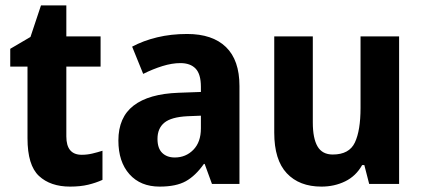

<svg xmlns="http://www.w3.org/2000/svg" viewBox="-20 -682 1567 712"><path d="M283 -108Q303 -108 322 -112.5Q341 -117 360 -123V-15Q336 -4 307 3Q278 10 240 10Q167 10 124.5 -29.5Q82 -69 82 -169V-435H18V-501L93 -545L132 -662H226V-547H353V-435H226V-176Q226 -108 283 -108Z M674 -556Q768 -556 818 -507.5Q868 -459 868 -363V0H766L739 -74H736Q705 -30 669 -10Q633 10 572 10Q501 10 460 -36Q419 -82 419 -161Q419 -247 475.5 -290.5Q532 -334 642 -338L725 -341V-360Q725 -407 705.5 -427.5Q686 -448 649 -448Q618 -448 582.5 -437Q547 -426 511 -408L470 -509Q511 -531 562.5 -543.5Q614 -556 674 -556ZM675 -251Q615 -248 589.5 -227Q564 -206 564 -167Q564 -132 581.5 -115Q599 -98 628 -98Q669 -98 697 -126.5Q725 -155 725 -206V-253Z M1460 -547V0H1349L1331 -70H1323Q1300 -29 1260 -9.5Q1220 10 1172 10Q1090 10 1043.5 -39.5Q997 -89 997 -190V-547H1140V-228Q1140 -169 1157.5 -139Q1175 -109 1214 -109Q1275 -109 1296 -153.5Q1317 -198 1317 -282V-547Z"/></svg>

Font: Noto Sans Lao SemiCondensed
Style: Bold
Weight: 700
Width: 4
Designer: Monotype Design Team
Foundry: Monotype Imaging Inc.
Version: Version 2.003; ttfautohint (v1.8.4.7-5d5b)